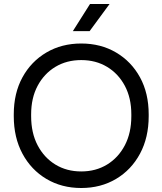

<svg xmlns="http://www.w3.org/2000/svg" viewBox="-20 -930 814 962"><path d="M387 12Q289 12 212.5 -33.5Q136 -79 92.5 -160Q49 -241 49 -348V-357Q49 -463 92.5 -542.5Q136 -622 212.5 -667Q289 -712 387 -712Q485 -712 561.5 -667Q638 -622 681.5 -542.5Q725 -463 725 -357V-348Q725 -241 681.5 -160Q638 -79 561.5 -33.5Q485 12 387 12ZM387 -71Q460 -71 516.5 -105.5Q573 -140 605.5 -202Q638 -264 638 -348V-357Q638 -439 605.5 -500Q573 -561 516.5 -595Q460 -629 387 -629Q314 -629 257.5 -595Q201 -561 168.5 -500Q136 -439 136 -357V-348Q136 -264 168.5 -202Q201 -140 257.5 -105.5Q314 -71 387 -71ZM345 -774 431 -910H529L429 -774Z"/></svg>

Font: SUSE
Style: Regular
Weight: 400
Designer: Rene Bieder
Foundry: SUSE
Version: Version 1.000